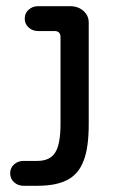

<svg xmlns="http://www.w3.org/2000/svg" viewBox="-20 -597 384 618"><path d="M12.7 -39.1Q12.7 -56.6 25.4 -67.9Q38.1 -79.1 55.7 -79.1H100.6Q140.6 -79.1 157.7 -106Q174.8 -132.8 174.8 -198.2V-477.5Q174.8 -497.1 155.3 -497.1H102.5Q85 -497.1 72.3 -508.3Q59.6 -519.5 59.6 -537.1Q59.6 -554.7 72.3 -565.9Q85 -577.1 102.5 -577.1H206.1Q231.4 -577.1 248.5 -562Q265.6 -546.9 265.6 -524.4V-198.2Q265.6 -123 250 -82Q234.4 -38.1 198.2 -18.6Q162.1 1 100.6 1H55.7Q38.1 1 25.4 -10.3Q12.7 -21.5 12.7 -39.1Z"/></svg>

Font: FakePearl
Style: Regular
Weight: 400
Version: Version 1.2